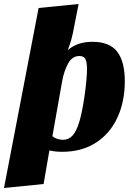

<svg xmlns="http://www.w3.org/2000/svg" viewBox="-56 -740 656 960"><path d="M283 -490Q309 -511 338.5 -521Q368 -531 406 -531Q492 -531 530 -481.5Q568 -432 568 -334Q568 -232 531 -152Q494 -72 423.5 -26.5Q353 19 255 19Q218 19 191 12L162 180L-36 200L137 -700L337 -720L314 -603Q303 -540 283 -490ZM259 -41Q287 -41 306.5 -62Q326 -83 340.5 -131Q355 -179 367 -262Q379 -348 379 -396Q379 -427 371.5 -443.5Q364 -460 341 -460Q305 -460 284.5 -422.5Q264 -385 255 -335L206 -59Q216 -50 231 -45.5Q246 -41 259 -41Z"/></svg>

Font: Sansita ExtraBold Italic
Style: Regular
Weight: 800
Italic angle: -11°
Designer: Pablo Cosgaya
Foundry: Omnibus-Type
Version: Version 1.006